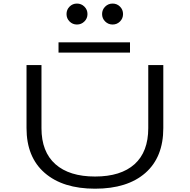

<svg xmlns="http://www.w3.org/2000/svg" viewBox="-20 -1074 1090 1104"><path d="M362.5 -993Q362.5 -1018.5 380 -1036Q397.5 -1053.5 422.5 -1053.5Q447.5 -1053.5 465.2 -1036Q483 -1018.5 483 -993Q483 -968 465.2 -950.5Q447.5 -933 422.5 -933Q397.5 -933 380 -950.5Q362.5 -968 362.5 -993ZM567 -993Q567 -1018.5 584.8 -1036Q602.5 -1053.5 627.5 -1053.5Q652.5 -1053.5 670 -1036Q687.5 -1018.5 687.5 -993Q687.5 -968 670 -950.5Q652.5 -933 627.5 -933Q602.5 -933 584.8 -950.5Q567 -968 567 -993ZM316.5 -830.5H727.5V-771.5H316.5ZM526.5 11Q341.5 11 237 -79.8Q132.5 -170.5 132.5 -337.5V-700H218.5V-337Q218.5 -201 298.5 -130Q378.5 -59 526.5 -59Q675 -59 753.8 -130Q832.5 -201 832.5 -337.5V-700H919V-337.5Q919 -170 815.8 -79.5Q712.5 11 526.5 11Z"/></svg>

Font: League Mono Extended Light
Style: Regular
Weight: 300
Width: 9
Designer: Tyler Finck
Foundry: The League of Moveable Type / Tyler Finck
Version: Version 2.210